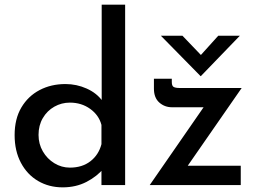

<svg xmlns="http://www.w3.org/2000/svg" viewBox="-20 -797 1110 827"><path d="M250 10Q191 10 144 -17.5Q97 -45 70 -96Q43 -147 43 -215Q43 -285 72 -334Q101 -383 150.5 -409Q200 -435 262 -435Q310 -435 353.5 -415.5Q397 -396 422 -361L418 -326V-777H519V0H417V-100L428 -73Q398 -37 352.5 -13.5Q307 10 250 10ZM281 -75Q334 -75 369.5 -102.5Q405 -130 417 -176V-259Q406 -301 368.5 -328Q331 -355 281 -355Q245 -355 214 -337.5Q183 -320 164.5 -288.5Q146 -257 146 -216Q146 -177 164.5 -145Q183 -113 214 -94Q245 -75 281 -75ZM721 -335Q689 -335 666 -355.5Q643 -376 643 -415V-458H720V-444Q720 -427 728 -422.5Q736 -418 754 -418H1021L774 -62L754 -83H1017V0H625L877 -364L893 -335ZM766 -643 857 -548 828 -541 920 -643H1013L845 -469H844L673 -643Z"/></svg>

Font: Reem Kufi Fun
Style: Regular
Weight: 400
Designer: Khaled Hosny
Version: Version 1.005